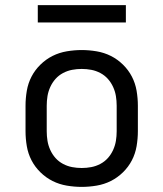

<svg xmlns="http://www.w3.org/2000/svg" viewBox="-20 -724 640 752"><path d="M300 8Q271 8 241.5 3Q212 -2 186 -15Q160 -28 138.5 -49Q117 -70 103.5 -96Q90 -122 85 -151.5Q80 -181 80 -210V-310Q80 -339 85 -368.5Q90 -398 103.5 -424Q117 -450 138.5 -471Q160 -492 186 -505Q212 -518 241.5 -523Q271 -528 300 -528Q329 -528 358.5 -523Q388 -518 414 -505Q440 -492 461.5 -471Q483 -450 496.5 -424Q510 -398 515 -368.5Q520 -339 520 -310V-210Q520 -181 515 -151.5Q510 -122 496.5 -96Q483 -70 461.5 -49Q440 -28 414 -15Q388 -2 358.5 3Q329 8 300 8ZM300 -66Q319 -66 337.5 -69.5Q356 -73 373 -82Q390 -91 402.5 -105Q415 -119 423 -136.5Q431 -154 434 -172.5Q437 -191 437 -210V-310Q437 -329 434 -347.5Q431 -366 423 -383.5Q415 -401 402.5 -415Q390 -429 373 -438Q356 -447 337.5 -450.5Q319 -454 300 -454Q281 -454 262.5 -450.5Q244 -447 227 -438Q210 -429 197.5 -415Q185 -401 177 -383.5Q169 -366 166 -347.5Q163 -329 163 -310V-210Q163 -191 166 -172.5Q169 -154 177 -136.5Q185 -119 197.5 -105Q210 -91 227 -82Q244 -73 262.5 -69.5Q281 -66 300 -66ZM128 -636V-704H473V-636Z"/></svg>

Font: R Plex Mono
Style: Regular
Weight: 400
Monospace: yes
Designer: Belleve Invis
Foundry: Belleve Invis
Version: Version 31.8.0